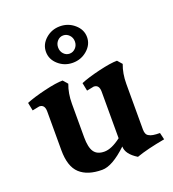

<svg xmlns="http://www.w3.org/2000/svg" viewBox="-128 -777 805 892"><g transform="rotate(-20 275.0 -331.0)"><path d="M467 -321V-95Q467 -69 483 -62Q496 -53 536 -53L544 -19Q455 -3 402 16Q350 -16 350 -54Q276 16 226 16Q154 16 116 -19Q78 -54 78 -135V-326Q78 -361 51 -361L16 -354L8 -394Q44 -409 103 -423Q162 -437 194 -437L214 -414Q198 -372 198 -321V-155Q198 -105 213.5 -82.5Q229 -60 264.5 -60Q300 -60 347 -96V-326Q347 -361 320 -361L285 -354L277 -394Q313 -409 372 -423Q431 -437 463 -437L483 -414Q467 -372 467 -321ZM239 -620Q227 -607 227 -588Q227 -569 239 -556Q251 -543 268 -543Q285 -543 297.5 -556Q310 -569 310 -588Q310 -607 297.5 -620Q285 -633 268 -633Q251 -633 239 -620ZM197 -524.5Q167 -551 167 -588Q167 -625 197 -651.5Q227 -678 268 -678Q309 -678 339.5 -651.5Q370 -625 370 -588Q370 -551 339.5 -524.5Q309 -498 268 -498Q227 -498 197 -524.5Z"/></g></svg>

Font: Buenard
Style: Bold
Weight: 700
Foundry: FontFuror
Version: Version 1.002 2011